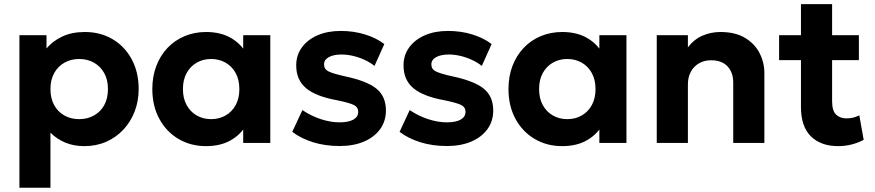

<svg xmlns="http://www.w3.org/2000/svg" viewBox="-20 -670 4102 900"><path d="M71 210V-505H198V-443Q227 -477.5 271.8 -498.8Q316.5 -520 378 -520Q451 -520 508 -486.2Q565 -452.5 597.5 -392Q630 -331.5 630 -252.5Q630 -196 611.2 -147.5Q592.5 -99 558.5 -62.5Q524.5 -26 478 -5.5Q431.5 15 375.5 15Q326 15 286.2 -1.5Q246.5 -18 216.5 -48V210ZM351 -111.5Q390 -111.5 420.8 -128.8Q451.5 -146 468.8 -177.5Q486 -209 486 -252.5Q486 -296 468.5 -327.5Q451 -359 420.5 -376.2Q390 -393.5 351 -393.5Q312.5 -393.5 282 -376.2Q251.5 -359 234 -327.5Q216.5 -296 216.5 -252.5Q216.5 -209 233.8 -177.5Q251 -146 281.5 -128.8Q312 -111.5 351 -111.5Z M946 15Q873.5 15 816.5 -18.8Q759.5 -52.5 726.8 -113Q694 -173.5 694 -252.5Q694 -312 712.8 -361Q731.5 -410 765.5 -445.8Q799.5 -481.5 845.8 -500.8Q892 -520 946 -520Q1018 -520 1067.8 -489Q1117.5 -458 1140.5 -408L1120 -376.5V-505H1247V0H1120V-128.5L1140.5 -97Q1117.5 -47 1067.8 -16Q1018 15 946 15ZM969.5 -111.5Q1007.5 -111.5 1037.5 -128.8Q1067.5 -146 1084.8 -177.5Q1102 -209 1102 -252.5Q1102 -296 1084.8 -327.5Q1067.5 -359 1037.5 -376.2Q1007.5 -393.5 969.5 -393.5Q932 -393.5 902 -376.2Q872 -359 854.8 -327.5Q837.5 -296 837.5 -252.5Q837.5 -209 854.8 -177.5Q872 -146 902 -128.8Q932 -111.5 969.5 -111.5Z M1572 14.5Q1504.5 14.5 1447.5 -3.2Q1390.5 -21 1350 -52L1397.5 -154Q1437 -127 1483 -111.8Q1529 -96.5 1571.5 -96.5Q1613.5 -96.5 1636.2 -109.2Q1659 -122 1659 -146Q1659 -167.5 1638.8 -177.8Q1618.5 -188 1560.5 -200Q1460.5 -218 1414.5 -256.8Q1368.5 -295.5 1368.5 -363.5Q1368.5 -411.5 1395.2 -448Q1422 -484.5 1469 -504.8Q1516 -525 1577 -525Q1637 -525 1690.2 -508.8Q1743.5 -492.5 1781.5 -463.5L1735.5 -361Q1715.5 -377 1689.8 -389Q1664 -401 1635.8 -407.8Q1607.5 -414.5 1580.5 -414.5Q1544 -414.5 1521.5 -402.2Q1499 -390 1499 -368Q1499 -346 1519.5 -335.5Q1540 -325 1596 -312.5Q1700.5 -290.5 1744.8 -254.2Q1789 -218 1789 -152.5Q1789 -102 1761.8 -64.5Q1734.5 -27 1685.8 -6.2Q1637 14.5 1572 14.5Z M2075 14.5Q2007.5 14.5 1950.5 -3.2Q1893.5 -21 1853 -52L1900.5 -154Q1940 -127 1986 -111.8Q2032 -96.5 2074.5 -96.5Q2116.5 -96.5 2139.2 -109.2Q2162 -122 2162 -146Q2162 -167.5 2141.8 -177.8Q2121.5 -188 2063.5 -200Q1963.5 -218 1917.5 -256.8Q1871.5 -295.5 1871.5 -363.5Q1871.5 -411.5 1898.2 -448Q1925 -484.5 1972 -504.8Q2019 -525 2080 -525Q2140 -525 2193.2 -508.8Q2246.5 -492.5 2284.5 -463.5L2238.5 -361Q2218.5 -377 2192.8 -389Q2167 -401 2138.8 -407.8Q2110.5 -414.5 2083.5 -414.5Q2047 -414.5 2024.5 -402.2Q2002 -390 2002 -368Q2002 -346 2022.5 -335.5Q2043 -325 2099 -312.5Q2203.5 -290.5 2247.8 -254.2Q2292 -218 2292 -152.5Q2292 -102 2264.8 -64.5Q2237.5 -27 2188.8 -6.2Q2140 14.5 2075 14.5Z M2615.5 15Q2543 15 2486 -18.8Q2429 -52.5 2396.2 -113Q2363.5 -173.5 2363.5 -252.5Q2363.5 -312 2382.2 -361Q2401 -410 2435 -445.8Q2469 -481.5 2515.2 -500.8Q2561.5 -520 2615.5 -520Q2687.5 -520 2737.2 -489Q2787 -458 2810 -408L2789.5 -376.5V-505H2916.5V0H2789.5V-128.5L2810 -97Q2787 -47 2737.2 -16Q2687.5 15 2615.5 15ZM2639 -111.5Q2677 -111.5 2707 -128.8Q2737 -146 2754.2 -177.5Q2771.5 -209 2771.5 -252.5Q2771.5 -296 2754.2 -327.5Q2737 -359 2707 -376.2Q2677 -393.5 2639 -393.5Q2601.5 -393.5 2571.5 -376.2Q2541.5 -359 2524.2 -327.5Q2507 -296 2507 -252.5Q2507 -209 2524.2 -177.5Q2541.5 -146 2571.5 -128.8Q2601.5 -111.5 2639 -111.5Z M3058.5 0V-505H3204.5V-448Q3233.5 -486 3273.2 -503Q3313 -520 3356.5 -520Q3427 -520 3472.8 -492.2Q3518.5 -464.5 3540.8 -420.5Q3563 -376.5 3563 -328V0H3417V-282.5Q3417 -330.5 3390.2 -359Q3363.5 -387.5 3313 -387.5Q3281 -387.5 3256.5 -373.2Q3232 -359 3218.2 -333.5Q3204.5 -308 3204.5 -274.5V0Z M3909 15Q3828 15 3781.2 -30.8Q3734.5 -76.5 3734.5 -169V-650.5H3880.5V-505H4006V-388H3880.5V-195.5Q3880.5 -151 3899 -133Q3917.5 -115 3948.5 -115Q3964.5 -115 3979.8 -118.8Q3995 -122.5 4008 -129.5L4028.5 -14.5Q4006 -2 3974.8 6.5Q3943.5 15 3909 15ZM3632 -388V-505H3749V-388Z"/></svg>

Font: Geologica SemiBold
Style: Regular
Weight: 600
Designer: Sindre Bremnes, Frode Helland
Foundry: Monokrom Skriftforlag AS
Version: Version 1.010;gftools[0.9.28]